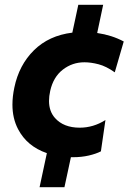

<svg xmlns="http://www.w3.org/2000/svg" viewBox="-20 -646 538 803"><path d="M145.5 137Q161 64 176 -5.5Q93 -34 55.5 -106Q32 -151 32 -208.5Q32 -242 40 -280Q59.5 -374 122 -435.8Q184.5 -497.5 282.5 -509.5Q289 -538 295 -567.5Q301 -596.5 307.5 -626H411.5Q399 -566 386.5 -508Q448 -499 497.5 -472.5L460 -343.5Q424 -369 392.2 -377.2Q360.5 -385.5 333 -385.5Q282.5 -385.5 242.8 -354.8Q203 -324 190 -266Q185 -243.5 185 -224Q185 -180.5 210 -152.5Q246 -112 313.5 -112Q370.5 -112 421 -144L402 -13Q381.5 -2.5 351.2 4.5Q321 11.5 285 11.5H276.5Q270 42 263.2 73.5Q256.5 105 249.5 137Z"/></svg>

Font: Heraclito
Style: Bold Italic
Weight: 700
Italic angle: -12°
Designer: Kostas Bartsokas (font) & Cristiano Sobral (main changes)
Foundry: Kostas Bartsokas (font) & Cristiano Sobral (main changes)
Version: Version 1.00;July 8, 2020;FontCreator 13.0.0.2655 64-bit